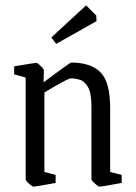

<svg xmlns="http://www.w3.org/2000/svg" viewBox="-20 -689 507 718"><path d="M105 9Q103 9 95.5 3.5Q88 -2 82 -8.5Q76 -15 76 -18V-399L33 -411V-441Q39 -442 57.5 -445Q76 -448 94 -451Q112 -454 116 -454Q119 -454 125.5 -448.5Q132 -443 138 -436.5Q144 -430 144 -427L143 -381Q160 -394 183 -411Q206 -428 225 -441.5Q244 -455 247 -455Q319 -455 355.5 -419Q392 -383 392 -284V-46L435 -35V-5Q429 -4 410.5 -0.5Q392 3 374 6Q356 9 352 9Q349 9 342 3.5Q335 -2 328.5 -8.5Q322 -15 322 -18V-289Q322 -341 309 -363.5Q296 -386 278 -391Q260 -396 245 -396Q240 -396 223.5 -387.5Q207 -379 186 -367Q165 -355 146 -343V-46L188 -35V-5Q182 -4 163.5 -0.5Q145 3 127 6Q109 9 105 9ZM190 -525 172 -549 302 -669 340 -631 341 -610Q309 -592 268.5 -569Q228 -546 190 -525Z"/></svg>

Font: Grenze Gotisch Light
Style: Regular
Weight: 300
Designer: Renata Polastri
Foundry: Omnibus-Type
Version: Version 1.001